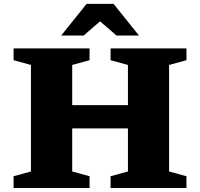

<svg xmlns="http://www.w3.org/2000/svg" viewBox="-20 -948 1008 968"><path d="M344 -83.5 431.5 -59.5V0H48.5V-59.5L136 -83.5V-620.5L48.5 -644.5V-704H431.5V-644.5L344 -620.5ZM832.5 -83.5 920 -59.5V0H537.5V-59.5L625 -83.5V-620.5L537.5 -644.5V-704H920V-644.5L832.5 -620.5ZM234.5 -300.5V-418H735V-300.5ZM466 -856.5H503L402 -769H288.5L416.5 -928.5H552.5L680.5 -769H567Z"/></svg>

Font: Newsreader 7pt
Style: Bold
Weight: 700
Designer: Hugues Gentile
Foundry: Production Type
Version: Version 1.003